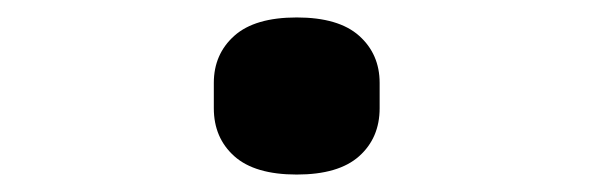

<svg xmlns="http://www.w3.org/2000/svg" viewBox="-20 -414 680 220"><path d="M225 -290V-319Q225 -352 248.5 -373Q272 -394 320 -394Q368 -394 391.5 -373Q415 -352 415 -319V-290Q415 -256 391.5 -235Q368 -214 320 -214Q272 -214 248.5 -235Q225 -256 225 -290Z"/></svg>

Font: Writer SemiBold
Style: Regular
Weight: 600
Monospace: yes
Designer: Mike Abbink, Paul van der Laan, Pieter van Rosmalen
Foundry: Bold Monday
Version: Version 2.001 2020